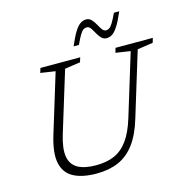

<svg xmlns="http://www.w3.org/2000/svg" viewBox="-129 -1033 1135 1166"><g transform="rotate(-15 439.0 -450.5)"><path d="M198.5 -274.5Q172.5 -189.5 181.2 -138Q190 -86.5 232 -63Q274 -39.5 346.5 -39.5Q413.5 -39.5 462.5 -61.2Q511.5 -83 547.2 -132.5Q583 -182 608.5 -266L727.5 -655L635 -669L643.5 -698H878L869.5 -669L771.5 -654.5L648 -250.5Q619.5 -155.5 576.2 -98.2Q533 -41 473.8 -15.5Q414.5 10 336.5 10Q247.5 10 192.5 -19Q137.5 -48 123.5 -113Q109.5 -178 142.5 -285.5L255.5 -655L162.5 -669L171.5 -698H421.5L412.5 -669L315 -654.5ZM723 -906.5Q698.5 -849.5 679.2 -819.8Q660 -790 643 -779.2Q626 -768.5 607.5 -768.5Q587.5 -768.5 574.2 -783Q561 -797.5 550.8 -816.2Q540.5 -835 530.5 -849.2Q520.5 -863.5 506.5 -863.5Q495 -863.5 485.2 -857.2Q475.5 -851 463.5 -831.5Q451.5 -812 433.5 -772.5H400Q424.5 -830 443.5 -859.8Q462.5 -889.5 479.8 -900.2Q497 -911 515 -911Q535 -911 548.2 -896.5Q561.5 -882 571.8 -863.2Q582 -844.5 592.2 -830Q602.5 -815.5 616.5 -815.5Q627.5 -815.5 637.2 -822Q647 -828.5 659 -848Q671 -867.5 689.5 -906.5Z"/></g></svg>

Font: Newsreader 9pt Light
Style: Italic
Weight: 300
Italic angle: -17°
Designer: Hugues Gentile
Foundry: Production Type
Version: Version 1.003